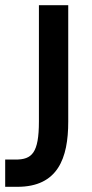

<svg xmlns="http://www.w3.org/2000/svg" viewBox="-86 -495 355 740"><path d="M64 -475V-27C64 95 37 120 -26 120H-66V225H-19C137 225 177 115 177 -26V-475Z"/></svg>

Font: Mint Spirit No2
Style: Bold
Weight: 700
Designer: HARENDAL Hirwen
Foundry: Arkandis Digital Foundry.
Version: Version 1.004;FFEdit